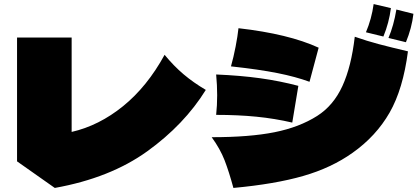

<svg xmlns="http://www.w3.org/2000/svg" viewBox="-20 -919 2057 946"><path d="M994 -476Q888 -305 705.5 -173.5Q523 -42 250 7L64 -124V-734H333V-269Q468 -300 586.5 -396Q705 -492 791 -649Q836 -594 884.5 -553Q933 -512 994 -476Z M1783 -760Q1811 -826 1821 -899L1906 -879Q1897 -807 1869 -739ZM1894 -732Q1920 -793 1933 -872L2017 -851Q2009 -781 1980 -711ZM1505 -516Q1437 -541 1346.5 -559Q1256 -577 1118 -592Q1131 -638 1141 -690Q1151 -742 1155 -780Q1402 -752 1550 -684ZM1023 -243Q1210 -243 1332.5 -267.5Q1455 -292 1543 -348Q1623 -399 1667 -495Q1711 -591 1728 -738Q1788 -717 1846.5 -701.5Q1905 -686 1990 -666Q1966 -480 1899.5 -364Q1833 -248 1717 -166Q1613 -92 1474 -52Q1335 -12 1130 7Q1108 -74 1086.5 -129.5Q1065 -185 1023 -243ZM1420 -315Q1334 -335 1243.5 -344Q1153 -353 1045 -353Q1050 -400 1050 -450Q1050 -499 1045 -552Q1165 -547 1262 -533.5Q1359 -520 1450 -496Z"/></svg>

Font: Mantou Sans
Style: Regular
Weight: 400
Designer: Mant0u / artakana
Foundry: Mant0u / artakana
Version: Version 1.001;October 22, 2023;FontCreator 14.0.0.2901 64-bi